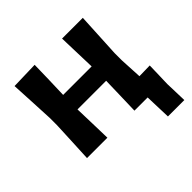

<svg xmlns="http://www.w3.org/2000/svg" viewBox="-165 -651 936 936"><g transform="rotate(-45 303.0 -183.0)"><path d="M58 0Q60.5 -54.5 63 -104.8Q65.5 -155 68 -217V-267Q64.5 -338.5 62 -391.2Q59.5 -444 56.5 -498L199 -502Q198 -453.5 196.8 -406.5Q195.5 -359.5 193.5 -300H390Q388 -358.5 386.8 -404.5Q385.5 -450.5 384 -498H527Q524 -444 521.5 -391.2Q519 -338.5 515 -267V-217Q518.5 -154.5 521 -101.5Q538.5 -102 556.5 -102.2Q574.5 -102.5 593.5 -103Q592.5 -68.5 591.8 -38Q591 -7.5 590 21.5Q591 50 591.8 78.2Q592.5 106.5 593.5 135.5H480.5L476 0H385Q386.5 -50.5 387.8 -97.5Q389 -144.5 390.5 -200.5H193Q194.5 -144.5 196 -97.5Q197.5 -50.5 198.5 0Z"/></g></svg>

Font: Commissioner Loud SemiBold
Style: Regular
Weight: 600
Designer: Kostas Bartsokas
Foundry: Kostas Bartsokas
Version: Version 1.000; ttfautohint (v1.8.3)